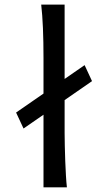

<svg xmlns="http://www.w3.org/2000/svg" viewBox="-20 -801 460 821"><path d="M256.3 -373V-231.9Q256.3 -208.5 257.1 -176.8Q257.8 -145 259 -112.3Q260.3 -79.6 262 -49.8Q263.7 -20 266.1 0H166V-310.5L80.6 -251.5L48.8 -319.8L166 -400.9V-551.8Q166 -623 163.6 -680.9Q161.1 -738.8 156.2 -781.2H256.3V-463.4L341.8 -522.5L373.5 -454.1Z"/></svg>

Font: Andika FrenchTight
Style: Regular
Weight: 400
Designer: Victor Gaultney, Annie Olsen, Julie Remington, Don Collingsworth, Eric Hays, Becca Hirsbrunner
Foundry: SIL International
Version: Version 5.000 ; Dig1 Dig4Opn Dig7 LnSpcTght